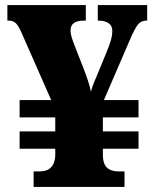

<svg xmlns="http://www.w3.org/2000/svg" viewBox="-20 -734 609 754"><path d="M112 0V-61H135Q157 -61 170.5 -69Q184 -77 190.5 -92Q197 -107 197 -126V-150H57V-218H197V-273H57V-341H181L67 -600Q54 -631 43 -642Q32 -653 15 -653H9V-714H317V-653H310Q283 -653 270 -643.5Q257 -634 257 -614Q257 -602 261.5 -587.5Q266 -573 273 -555L307 -468Q319 -437 326 -415.5Q333 -394 337 -374Q340 -385 343 -394Q346 -403 350.5 -413.5Q355 -424 361 -438L400 -533Q409 -555 415 -574.5Q421 -594 421 -613Q421 -633 406.5 -643Q392 -653 367 -653H364V-714H558V-653H554Q534 -653 521.5 -637.5Q509 -622 489 -575L388 -341H524V-273H384V-218H524V-150H384V-126Q384 -105 390 -90.5Q396 -76 410 -68.5Q424 -61 446 -61H469V0Z"/></svg>

Font: Noto Serif Bengali Black
Style: Regular
Weight: 900
Version: Version 2.003